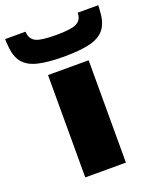

<svg xmlns="http://www.w3.org/2000/svg" viewBox="-210 -873 785 959"><g transform="rotate(-20 182.5 -393.0)"><path d="M75 0V-544H291V0ZM182 -603Q97 -603 44 -616Q-9 -629 -34.5 -662Q-60 -695 -63 -754Q-65 -770 -65 -786H44Q44 -783 44 -780Q44 -777 45 -774Q49 -744 76.5 -731Q104 -718 182 -718Q260 -718 288 -731Q316 -744 320 -774Q320 -777 320.5 -780Q321 -783 321 -786H430Q430 -770 428 -753Q425 -695 399.5 -662Q374 -629 321 -616Q268 -603 182 -603Z"/></g></svg>

Font: Georama ExtraExtended
Style: Bold
Weight: 700
Width: 8
Designer: Jean-Baptiste Levee
Foundry: Production Type
Version: Version 1.000